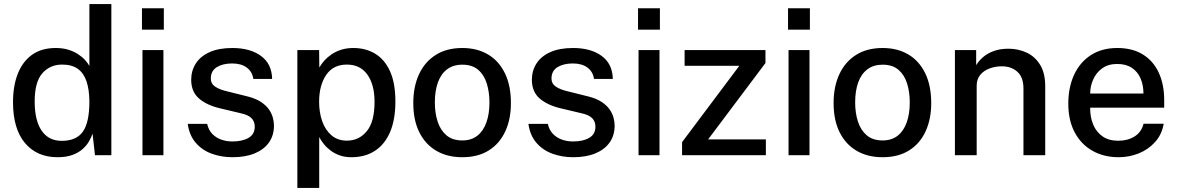

<svg xmlns="http://www.w3.org/2000/svg" viewBox="-20 -763 5794 944"><path d="M263 10Q161.5 10 102.8 -59.8Q44 -129.5 44 -261Q44 -341.5 67.8 -401.2Q91.5 -461 138 -494Q184.5 -527 254 -527Q288.5 -527 316 -518.5Q343.5 -510 364 -496.5Q384.5 -483 398.5 -467.5Q412.5 -452 419.5 -438.5V-743H527.5V0H447L435 -106Q429.5 -89 418.2 -69Q407 -49 387.2 -31Q367.5 -13 337 -1.5Q306.5 10 263 10ZM283.5 -70.5Q355.5 -70.5 387.5 -115.8Q419.5 -161 419.5 -264.5Q419 -323 405.2 -363.5Q391.5 -404 362.2 -424.8Q333 -445.5 285.5 -445.5Q226 -445.5 188.2 -402.8Q150.5 -360 150.5 -264.5Q150.5 -170.5 184.8 -120.5Q219 -70.5 283.5 -70.5Z M680.5 0V-517H783.5V0ZM678 -617V-722.5H785.5V-617Z M1123 10Q1069 10 1021.8 -7Q974.5 -24 942.8 -60.5Q911 -97 903 -154H998.5Q1005 -124.5 1023.2 -105.2Q1041.5 -86 1067.2 -76.8Q1093 -67.5 1122.5 -67.5Q1171.5 -67.5 1202 -85.2Q1232.5 -103 1232.5 -140Q1232.5 -166.5 1216 -182.5Q1199.5 -198.5 1164.5 -206L1061.5 -230.5Q997.5 -245.5 959 -278.2Q920.5 -311 920 -370Q920 -415.5 942.8 -451Q965.5 -486.5 1010.8 -506.8Q1056 -527 1122.5 -527Q1210 -527 1263.2 -488Q1316.5 -449 1318 -375H1225.5Q1220.5 -410.5 1193.2 -430.8Q1166 -451 1121.5 -451Q1075.5 -451 1046 -432.8Q1016.5 -414.5 1016.5 -377Q1016.5 -351.5 1038.2 -336.8Q1060 -322 1102.5 -312.5L1200.5 -288Q1238.5 -278 1263 -261.8Q1287.5 -245.5 1301.5 -226Q1315.5 -206.5 1321.2 -185.5Q1327 -164.5 1327 -146Q1327 -97 1302.2 -62.2Q1277.5 -27.5 1232 -8.8Q1186.5 10 1123 10Z M1442 161V-517H1549L1550 -431Q1559.5 -448 1574.5 -464.8Q1589.5 -481.5 1610.2 -495.8Q1631 -510 1657.8 -518.5Q1684.5 -527 1717 -527Q1778 -527 1824.8 -498.8Q1871.5 -470.5 1897.8 -412.2Q1924 -354 1924 -264.5Q1924 -174.5 1897.8 -113.5Q1871.5 -52.5 1823 -21.2Q1774.5 10 1708 10Q1676 10 1650.5 1Q1625 -8 1605.5 -22.8Q1586 -37.5 1572.2 -54.8Q1558.5 -72 1549.5 -89V161ZM1685.5 -71.5Q1745 -71.5 1783.2 -117.8Q1821.5 -164 1821.5 -262.5Q1821.5 -347 1786.2 -396.2Q1751 -445.5 1685.5 -445.5Q1618 -445.5 1583.5 -394.2Q1549 -343 1549 -262.5Q1549 -210 1564.2 -166.8Q1579.5 -123.5 1610 -97.5Q1640.5 -71.5 1685.5 -71.5Z M2252.5 10Q2180 10 2126 -21.2Q2072 -52.5 2042 -112Q2012 -171.5 2012 -256Q2012 -337.5 2040.5 -398.5Q2069 -459.5 2122.8 -493.2Q2176.5 -527 2253 -527Q2326 -527 2379.5 -495.2Q2433 -463.5 2462.5 -402.8Q2492 -342 2492 -256Q2492 -177.5 2464.5 -117.5Q2437 -57.5 2383.8 -23.8Q2330.5 10 2252.5 10ZM2253 -72.5Q2297.5 -72.5 2327 -95.8Q2356.5 -119 2371.5 -161.2Q2386.5 -203.5 2386.5 -259Q2386.5 -310.5 2373.2 -352.8Q2360 -395 2330.8 -420Q2301.5 -445 2253 -445Q2208.5 -445 2178.2 -422.2Q2148 -399.5 2133 -357.8Q2118 -316 2118 -259Q2118 -208.5 2131.5 -166Q2145 -123.5 2174.8 -98Q2204.5 -72.5 2253 -72.5Z M2798 10Q2744 10 2696.8 -7Q2649.5 -24 2617.8 -60.5Q2586 -97 2578 -154H2673.5Q2680 -124.5 2698.2 -105.2Q2716.5 -86 2742.2 -76.8Q2768 -67.5 2797.5 -67.5Q2846.5 -67.5 2877 -85.2Q2907.5 -103 2907.5 -140Q2907.5 -166.5 2891 -182.5Q2874.5 -198.5 2839.5 -206L2736.5 -230.5Q2672.5 -245.5 2634 -278.2Q2595.5 -311 2595 -370Q2595 -415.5 2617.8 -451Q2640.5 -486.5 2685.8 -506.8Q2731 -527 2797.5 -527Q2885 -527 2938.2 -488Q2991.5 -449 2993 -375H2900.5Q2895.5 -410.5 2868.2 -430.8Q2841 -451 2796.5 -451Q2750.5 -451 2721 -432.8Q2691.5 -414.5 2691.5 -377Q2691.5 -351.5 2713.2 -336.8Q2735 -322 2777.5 -312.5L2875.5 -288Q2913.5 -278 2938 -261.8Q2962.5 -245.5 2976.5 -226Q2990.5 -206.5 2996.2 -185.5Q3002 -164.5 3002 -146Q3002 -97 2977.2 -62.2Q2952.5 -27.5 2907 -8.8Q2861.5 10 2798 10Z M3119.5 0V-517H3222.5V0ZM3117 -617V-722.5H3224.5V-617Z M3333.5 0V-64L3615 -439.5H3346V-517H3743.5V-453L3461.5 -77.5H3745.5V0Z M3857 0V-517H3960V0ZM3854.5 -617V-722.5H3962V-617Z M4319 10Q4246.5 10 4192.5 -21.2Q4138.5 -52.5 4108.5 -112Q4078.5 -171.5 4078.5 -256Q4078.5 -337.5 4107 -398.5Q4135.5 -459.5 4189.2 -493.2Q4243 -527 4319.5 -527Q4392.5 -527 4446 -495.2Q4499.5 -463.5 4529 -402.8Q4558.5 -342 4558.5 -256Q4558.5 -177.5 4531 -117.5Q4503.5 -57.5 4450.2 -23.8Q4397 10 4319 10ZM4319.5 -72.5Q4364 -72.5 4393.5 -95.8Q4423 -119 4438 -161.2Q4453 -203.5 4453 -259Q4453 -310.5 4439.8 -352.8Q4426.5 -395 4397.2 -420Q4368 -445 4319.5 -445Q4275 -445 4244.8 -422.2Q4214.5 -399.5 4199.5 -357.8Q4184.5 -316 4184.5 -259Q4184.5 -208.5 4198 -166Q4211.5 -123.5 4241.2 -98Q4271 -72.5 4319.5 -72.5Z M4675 0V-517H4779.5V-442.5Q4792 -463.5 4813.2 -482Q4834.5 -500.5 4865.8 -512Q4897 -523.5 4938 -523.5Q4986.5 -523.5 5027.8 -504.2Q5069 -485 5094 -444.2Q5119 -403.5 5119 -339V0H5012V-327.5Q5012 -383 4982.2 -410Q4952.5 -437 4905.5 -437Q4874 -437 4845.5 -426.5Q4817 -416 4799.5 -394.8Q4782 -373.5 4782 -341.5V0Z M5480.5 10Q5407 10 5351 -21.8Q5295 -53.5 5263.8 -112.5Q5232.5 -171.5 5232.5 -253Q5232.5 -333.5 5261 -395.2Q5289.5 -457 5343.5 -492Q5397.5 -527 5473.5 -527Q5548 -527 5599.5 -495Q5651 -463 5677.5 -405.2Q5704 -347.5 5704 -269V-233.5H5340Q5339.5 -187 5355 -150.2Q5370.5 -113.5 5401.2 -92.2Q5432 -71 5478 -71Q5524.5 -71 5558.2 -92Q5592 -113 5602.5 -154.5H5701.5Q5692.5 -101.5 5659 -64.5Q5625.5 -27.5 5578.5 -8.8Q5531.5 10 5480.5 10ZM5340 -303H5602Q5602 -343.5 5588 -376.8Q5574 -410 5545.2 -429.2Q5516.5 -448.5 5473 -448.5Q5428.5 -448.5 5399 -427Q5369.5 -405.5 5354.8 -372Q5340 -338.5 5340 -303Z"/></svg>

Font: Public Sans Thin Medium
Style: Regular
Weight: 500
Version: Version 2.001